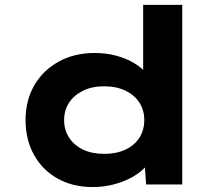

<svg xmlns="http://www.w3.org/2000/svg" viewBox="-20 -760 905 791"><path d="M362.1 10.6Q279.5 10.6 217.2 -24.4Q154.8 -59.4 120 -122Q85.3 -184.6 85.3 -265.3Q85.3 -346.4 121.3 -408.5Q157.4 -470.6 221.9 -506.2Q286.4 -541.7 369.6 -541.7Q417.8 -541.7 459.3 -530.5Q500.9 -519.2 533.4 -499.5Q565.9 -479.8 585.4 -455.9Q605 -432.1 608.5 -406.5L569.8 -397.6V-740H730.8V0H581.9L572.7 -134L604.8 -123.8Q601.9 -98.7 581.6 -75Q561.3 -51.4 528.1 -32.2Q494.9 -13 452.3 -1.2Q409.6 10.6 362.1 10.6ZM409 -126.1Q459.3 -126.1 496.6 -143.5Q533.9 -161 554.2 -192.5Q574.4 -224.1 574.4 -265.3Q574.4 -306.5 554.2 -337.6Q533.9 -368.6 496.6 -386.6Q459.3 -404.5 409 -404.5Q359.4 -404.5 322.6 -386.6Q285.7 -368.6 265 -337.6Q244.2 -306.5 244.2 -265.3Q244.2 -224.1 265 -192.5Q285.7 -161 322.6 -143.5Q359.4 -126.1 409 -126.1Z"/></svg>

Font: Lexend Mega
Style: Regular
Weight: 400
Designer: Bonnie Shaver-Troup, Thomas Jockin
Foundry: Lexend
Version: Version 1.007